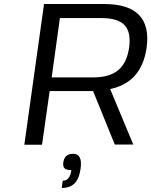

<svg xmlns="http://www.w3.org/2000/svg" viewBox="-20 -719 753 955"><path d="M551 0 443 -266H227L189 1H101L199 -699H498Q740 -699 709 -480Q684 -309 528 -276L643 0ZM237 -334H443Q525 -334 568 -370Q611 -406 622 -481Q633 -557 600.5 -593Q568 -629 485 -629H278ZM295 88Q301 46 344 46Q391 46 381 119Q374 170 351 193Q328 216 287 216L292 180Q328 180 335 127Q310 127 301 118Q292 109 295 88Z"/></svg>

Font: Fivo Sans Modern
Style: Italic
Weight: 400
Designer: Alexander Slobzheninov
Foundry: Alexander Slobzheninov
Version: 1.0